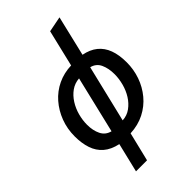

<svg xmlns="http://www.w3.org/2000/svg" viewBox="-286 -862 1132 1132"><g transform="rotate(-45 280.0 -295.5)"><path d="M133 185 177 2Q121 -10 87 -39.5Q53 -69 38 -114Q23 -159 23 -216Q23 -279 44 -334.5Q65 -390 102.5 -433Q140 -476 191.5 -500.5Q243 -525 304 -527L359 -757L456 -776L396 -524Q448 -514 482 -486.5Q516 -459 532.5 -414.5Q549 -370 549 -308Q549 -249 530 -194.5Q511 -140 474.5 -96Q438 -52 386 -25.5Q334 1 269 4L225 185ZM198 -84 283 -440Q245 -437 215.5 -416Q186 -395 165 -362Q144 -329 133.5 -290Q123 -251 123 -213Q123 -165 140.5 -129.5Q158 -94 198 -84ZM290 -83Q328 -85 357.5 -106.5Q387 -128 407.5 -160.5Q428 -193 438.5 -232.5Q449 -272 449 -309Q449 -358 432.5 -394Q416 -430 376 -440Z"/></g></svg>

Font: Ubuntu Sans Mono Medium
Style: Italic
Weight: 500
Italic angle: -13.5°
Monospace: yes
Designer: Dalton Maag Ltd
Foundry: Dalton Maag Ltd
Version: Version 1.006